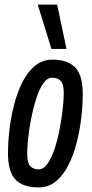

<svg xmlns="http://www.w3.org/2000/svg" viewBox="-20 -810 402 840"><path d="M149 10Q80 10 47.5 -24.5Q15 -59 15 -139Q15 -188 21.5 -243.5Q28 -299 42 -353Q56 -407 78.5 -451.5Q101 -496 133.5 -522.5Q166 -549 209 -549Q277 -549 309.5 -514.5Q342 -480 342 -400Q342 -350 335.5 -294Q329 -238 315 -184Q301 -130 278.5 -86Q256 -42 224 -16Q192 10 149 10ZM149 -69Q171 -69 188.5 -94.5Q206 -120 219.5 -161Q233 -202 241.5 -248Q250 -294 254.5 -335Q259 -376 259 -402Q259 -442 245.5 -456Q232 -470 209 -470Q186 -470 168.5 -444Q151 -418 138 -377Q125 -336 116 -290Q107 -244 103 -203.5Q99 -163 99 -139Q99 -98 112 -83.5Q125 -69 149 -69ZM205 -596 145 -790H230L271 -596Z"/></svg>

Font: Georama Condensed Medium
Style: Italic
Weight: 500
Width: 3
Italic angle: -9°
Designer: Jean-Baptiste Levee
Foundry: Production Type
Version: Version 1.000